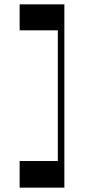

<svg xmlns="http://www.w3.org/2000/svg" viewBox="-20 -720 405 880"><path d="M70 -700V-581H245V18H70V140H275V-700Z"/></svg>

Font: Space Cowgirl Medium
Style: Regular
Weight: 600
Designer: Valery Marier
Foundry: Valery Marier
Version: Version 1.000;hotconv 1.0.109;makeotfexe 2.5.65596